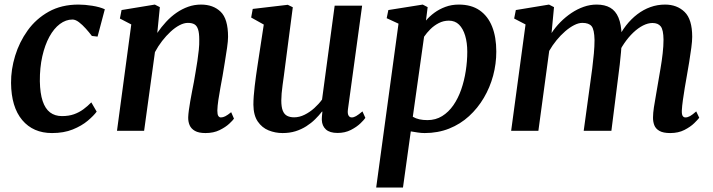

<svg xmlns="http://www.w3.org/2000/svg" viewBox="-20 -586 3192 860"><path d="M213 10Q128.5 10 79.5 -48.2Q30.5 -106.5 29.5 -214.5Q29 -274.5 47.8 -336Q66.5 -397.5 104 -449.8Q141.5 -502 198.5 -533.8Q255.5 -565.5 331.5 -565.5Q360 -565.5 393.2 -560.2Q426.5 -555 449.5 -544.5L417 -422L391.5 -425Q379.5 -441 364.2 -458Q349 -475 333.5 -486.8Q318 -498.5 304.5 -498.5Q275 -498.5 248.2 -478.5Q221.5 -458.5 201.2 -421.5Q181 -384.5 169.5 -333.8Q158 -283 158.5 -222Q159.5 -168 171 -133.5Q182.5 -99 204.2 -82.5Q226 -66 257.5 -66Q288 -66 311.2 -74.2Q334.5 -82.5 353.5 -96.5Q372.5 -110.5 389 -127.5L413 -86Q400 -68 373 -45.2Q346 -22.5 306 -6.2Q266 10 213 10Z M684.5 -438.5Q702.5 -465 724 -488.2Q745.5 -511.5 770.5 -528.8Q795.5 -546 823 -555.8Q850.5 -565.5 880.5 -565.5Q935 -565.5 968.2 -533.5Q1001.5 -501.5 1001.5 -421Q1001.5 -402.5 997 -371.5Q992.5 -340.5 987 -307.2Q981.5 -274 977 -246.5Q972.5 -221.5 967.2 -193Q962 -164.5 958 -137.8Q954 -111 953.5 -90.5Q953.5 -73 958 -66.5Q962.5 -60 969.5 -60Q978.5 -60 989 -65.2Q999.5 -70.5 1015.5 -83.5L1028 -54.5Q1023.5 -47.5 1007 -32Q990.5 -16.5 963.5 -3.2Q936.5 10 900.5 10Q870 10 853 0.2Q836 -9.5 829.2 -25.5Q822.5 -41.5 823 -61Q823.5 -74.5 826 -93Q828.5 -111.5 832.2 -132.8Q836 -154 840.2 -176.2Q844.5 -198.5 848.5 -219Q852 -240 856.2 -264Q860.5 -288 864.2 -313.2Q868 -338.5 870.5 -362.8Q873 -387 872.5 -408.5Q872.5 -438 867.2 -454.2Q862 -470.5 851 -477Q840 -483.5 821.5 -483.5Q804 -483.5 784 -473Q764 -462.5 744.2 -444.2Q724.5 -426 706.2 -402.5Q688 -379 674 -352.5L625.5 0H504L568 -476.5L517 -503L524.5 -541L673.5 -565.5L696 -554Z M1245.5 10Q1213 10 1183.2 -2Q1153.5 -14 1134.5 -41.8Q1115.5 -69.5 1115 -117Q1115 -134.5 1116.5 -155.5Q1118 -176.5 1120.8 -199.8Q1123.5 -223 1126.8 -246.8Q1130 -270.5 1133.5 -292.5L1161.5 -476L1105 -507.5L1112 -546L1269 -564.5L1291.5 -553.5L1257 -289Q1254.5 -268 1251.5 -246.5Q1248.5 -225 1245.8 -205.2Q1243 -185.5 1241.5 -167.8Q1240 -150 1240 -136Q1240 -107 1246.5 -90.5Q1253 -74 1266 -67.2Q1279 -60.5 1297.5 -60.5Q1321 -60.5 1344.2 -72Q1367.5 -83.5 1387.8 -101.8Q1408 -120 1422.5 -140L1479 -560.5H1602L1538.5 -96.5Q1536 -77.5 1541 -68.8Q1546 -60 1555.5 -60Q1564.5 -60 1575 -66Q1585.5 -72 1603.5 -87L1616.5 -58Q1611.5 -50 1594.8 -33.8Q1578 -17.5 1551.8 -4Q1525.5 9.5 1492 9.5Q1457 9.5 1439.8 -6.2Q1422.5 -22 1421.5 -48.5Q1421.5 -51 1421.5 -55.2Q1421.5 -59.5 1422 -64.8Q1422.5 -70 1423 -75.5Q1423.5 -81 1424 -85.5L1422.5 -86.5Q1409 -69 1391.5 -51.8Q1374 -34.5 1352 -20.5Q1330 -6.5 1303.8 1.8Q1277.5 10 1245.5 10Z M1665 254 1765 -480 1712 -504.5 1719.5 -541 1873.5 -565.5 1895.5 -554 1888 -494Q1903.5 -512.5 1925.5 -528.8Q1947.5 -545 1975 -555.2Q2002.5 -565.5 2035 -565.5Q2091 -565.5 2128.2 -539.8Q2165.5 -514 2184.2 -467Q2203 -420 2203 -355Q2203 -300 2188.8 -247Q2174.5 -194 2147.2 -147.8Q2120 -101.5 2081 -65.8Q2042 -30 1991.8 -10Q1941.5 10 1882 10Q1867.5 10 1851.2 7.5Q1835 5 1820 2.5L1785 254ZM1829 -63Q1842.5 -55 1858.8 -51.5Q1875 -48 1894.5 -48Q1931.5 -48 1960.5 -66Q1989.5 -84 2010.8 -114.8Q2032 -145.5 2045.8 -185Q2059.5 -224.5 2066.2 -268Q2073 -311.5 2073 -354Q2073 -395 2063.5 -426.5Q2054 -458 2036 -475.8Q2018 -493.5 1990.5 -493.5Q1966.5 -493.5 1945.2 -482.5Q1924 -471.5 1907.5 -455Q1891 -438.5 1879.5 -421.5Z M2461.5 -554 2450.5 -438Q2467.5 -464 2490.2 -487Q2513 -510 2539.5 -527.8Q2566 -545.5 2594.5 -555.5Q2623 -565.5 2652.5 -565.5Q2689 -565.5 2713.2 -551.5Q2737.5 -537.5 2750.2 -507.2Q2763 -477 2764.5 -427Q2765 -420.5 2764.8 -413.2Q2764.5 -406 2764 -398.2Q2763.5 -390.5 2762.5 -382.5L2744.5 -406.5Q2761.5 -442.5 2784.2 -471.8Q2807 -501 2834.5 -522Q2862 -543 2893.2 -554.2Q2924.5 -565.5 2959 -565.5Q3012.5 -565.5 3046.5 -532.5Q3080.5 -499.5 3080.5 -421Q3080.5 -402.5 3076.5 -372Q3072.5 -341.5 3067 -308Q3061.5 -274.5 3056.5 -246.5Q3052 -221 3047.2 -192.8Q3042.5 -164.5 3038.8 -137.8Q3035 -111 3034 -90.5Q3033.5 -73 3038 -66.5Q3042.5 -60 3050 -60Q3060 -60 3070.8 -66Q3081.5 -72 3098.5 -87L3112 -58.5Q3106.5 -51 3089.8 -34.5Q3073 -18 3045.8 -4Q3018.5 10 2982 10Q2950.5 10 2933.5 0.2Q2916.5 -9.5 2910.5 -25.8Q2904.5 -42 2905 -61Q2905 -79 2909 -105.5Q2913 -132 2918.5 -162Q2924 -192 2928.5 -220.5Q2933 -248 2938.8 -280.8Q2944.5 -313.5 2948.2 -346.8Q2952 -380 2952 -408.5Q2951.5 -452.5 2939.5 -467.8Q2927.5 -483 2902.5 -483Q2882.5 -483 2860.2 -471.8Q2838 -460.5 2816.2 -439.8Q2794.5 -419 2775.5 -391.2Q2756.5 -363.5 2743.5 -330L2764.5 -401.5Q2764 -378.5 2761.5 -351.5Q2759 -324.5 2756 -297.2Q2753 -270 2749.5 -245.5L2718.5 0H2594.5L2624.5 -219Q2628.5 -247.5 2632.8 -280.2Q2637 -313 2640 -346Q2643 -379 2643 -407Q2642 -454 2629.8 -468.8Q2617.5 -483.5 2588.5 -483.5Q2571.5 -483.5 2551.8 -473.5Q2532 -463.5 2511.8 -446Q2491.5 -428.5 2473 -406Q2454.5 -383.5 2440 -358L2391.5 0H2269.5L2334 -476.5L2283 -503L2290.5 -541L2439 -565.5Z"/></svg>

Font: Merriweather 24pt SemiBold
Style: Italic
Weight: 600
Italic angle: -7.8°
Version: Version 2.101